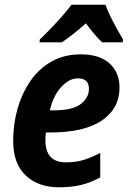

<svg xmlns="http://www.w3.org/2000/svg" viewBox="-20 -786 548 816"><path d="M231 10Q143 10 89.5 -40Q36 -90 36 -188Q36 -258 54.5 -323.5Q73 -389 109 -441.5Q145 -494 199 -524.5Q253 -555 323 -555Q403 -555 445.5 -516.5Q488 -478 488 -414Q488 -325 413 -274Q338 -223 194 -223H175Q173 -207 173 -190Q173 -96 260 -96Q299 -96 331 -105Q363 -114 406 -136V-32Q366 -10 324.5 0Q283 10 231 10ZM207 -317Q289 -317 323.5 -344Q358 -371 358 -408Q358 -453 311 -453Q274 -453 240 -416Q206 -379 192 -317ZM149 -618Q170 -638 194.5 -663.5Q219 -689 243 -716Q267 -743 284 -766H428Q436 -744 449 -717Q462 -690 476.5 -664Q491 -638 503 -618L501 -606H414Q398 -621 379.5 -643Q361 -665 345 -687Q293 -640 243 -606H148Z"/></svg>

Font: Noto Sans SemiCondensed
Style: Bold Italic
Weight: 700
Width: 4
Italic angle: -12°
Designer: Monotype Design Team
Foundry: Monotype Imaging Inc.
Version: Version 2.013; ttfautohint (v1.8.4.7-5d5b)